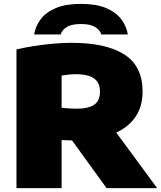

<svg xmlns="http://www.w3.org/2000/svg" viewBox="-20 -971 831 991"><path d="M65 0V-716Q104.5 -725.5 154 -733.2Q203.5 -741 254.5 -745.5Q305.5 -750 349 -750Q527.5 -750 621.8 -689.8Q716 -629.5 716 -499Q716 -415.5 673 -359.2Q630 -303 551.5 -274.5Q473 -246 367 -246Q351.5 -246 333.8 -246.8Q316 -247.5 298 -248V0ZM530 0 284 -340H541L791 0ZM377 -410Q435.5 -410 465.8 -430.2Q496 -450.5 496 -499Q496 -529.5 482.2 -549.2Q468.5 -569 440.8 -578.5Q413 -588 371 -588Q354.5 -588 334.5 -586Q314.5 -584 298 -581V-415Q310.5 -413.5 324.2 -412.2Q338 -411 351.5 -410.5Q365 -410 377 -410ZM156 -793Q163.5 -837 190.8 -872.8Q218 -908.5 269 -929.8Q320 -951 398 -951Q476 -951 526.8 -929.8Q577.5 -908.5 605 -872.8Q632.5 -837 640 -793H503Q495.5 -816.5 470.8 -831.8Q446 -847 398 -847Q350 -847 325.2 -831.8Q300.5 -816.5 293 -793Z"/></svg>

Font: Encode Sans SC Expanded Black
Style: Regular
Weight: 900
Width: 7
Designer: Multiple Designers
Foundry: Impallari Type
Version: Version 3.002